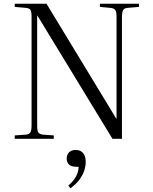

<svg xmlns="http://www.w3.org/2000/svg" viewBox="-20 -743 818 1028"><path d="M59 0V-18L117 -22Q136 -23 142.5 -34Q149 -45 149 -71V-654Q149 -680 143.5 -689.5Q138 -699 117 -701L59 -706V-723H229L603 -107L604 -108V-654Q604 -679 597.5 -689Q591 -699 569 -701L515 -706V-723H724V-706L665 -701Q646 -700 639.5 -689.5Q633 -679 633 -651V0H582L180 -660L179 -659V-69Q179 -43 185.5 -33.5Q192 -24 211 -22L268 -18V0ZM357 265 346 251Q368 231 379.5 214Q391 197 396 181Q401 165 401 150H391Q361 150 349 137.5Q337 125 337 106Q337 93 342.5 82.5Q348 72 358.5 66Q369 60 385 60Q404 60 416 68.5Q428 77 433.5 91.5Q439 106 439 123Q439 144 432 167.5Q425 191 407.5 216Q390 241 357 265Z"/></svg>

Font: Literata 60pt Light
Style: Regular
Weight: 300
Designer: Latin by Veronika Burian and Jose Scaglione. Greek by Irene Vlachou. Cyrillic by Vera Evstafieva.
Foundry: TypeTogether
Version: Version 3.103;gftools[0.9.29]